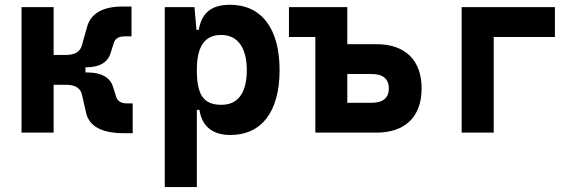

<svg xmlns="http://www.w3.org/2000/svg" viewBox="-20 -547 2384 792"><path d="M68.8 0H201.2V-197.3H253.4C290 -197.3 312 -183.1 317.9 -157.2L335.4 -80.6C348.6 -24.9 401.9 2.4 489.7 2.4H527.3V-120.6H502.9C480 -120.6 465.3 -129.4 459.5 -147L446.3 -188.5C435.5 -226.6 398.4 -248 342.8 -248H332.5V-269.5H337.9C391.1 -269.5 425.8 -291 436.5 -329.1L449.7 -370.6C455.6 -388.2 470.2 -397 493.2 -397H522.5V-520H484.9C405.3 -520 355.5 -492.7 339.4 -437L317.9 -360.4C311 -334.5 289.6 -320.3 253.4 -320.3H201.2V-517.6H68.8Z M659.7 224.6H792V-93.8H802.7C813 -24.9 857.9 9.8 930.2 9.8C1058.6 9.8 1133.3 -85.4 1133.3 -258.3C1133.3 -429.2 1058.6 -527.3 929.2 -527.3C850.6 -527.3 812 -493.2 799.8 -423.8H790.5L782.2 -517.6H659.7ZM792 -258.3C792 -358.4 825.7 -402.8 893.1 -402.8C960 -402.8 998 -350.1 998 -258.3C998 -163.1 961.9 -114.7 893.1 -114.7C817.9 -114.7 792 -157.7 792 -258.3Z M1280.8 0H1533.7C1651.9 0 1719.2 -66.4 1719.2 -182.1C1719.2 -298.3 1651.9 -364.7 1533.7 -364.7H1412.6V-517.6H1171.9V-394.5H1280.8ZM1412.6 -123V-241.7H1512.7C1559.6 -241.7 1584 -221.7 1584 -182.1C1584 -143.1 1559.6 -123 1512.7 -123Z M1884.3 0H2016.6V-394.5H2269V-517.6H1884.3Z"/></svg>

Font: Cascadia Code
Style: Bold
Weight: 700
Monospace: yes
Designer: Aaron Bell
Foundry: Saja Typeworks
Version: Version 2404.023